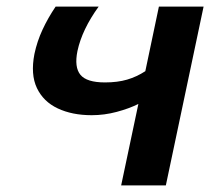

<svg xmlns="http://www.w3.org/2000/svg" viewBox="-20 -560 639 580"><path d="M346 0 398 -246Q370 -232 332.5 -222Q295 -212 257 -212Q198 -212 154.5 -232.5Q111 -253 91.5 -294Q72 -335 84 -397Q92 -435 108.5 -470.5Q125 -506 148 -540H278Q228 -471 214 -406Q204 -357 223 -334Q242 -311 297 -311Q335 -311 364 -319.5Q393 -328 419 -345L460 -540H595L481 0Z"/></svg>

Font: Kanit Medium
Style: Italic
Weight: 500
Italic angle: -12°
Designer: Katatrad Team
Foundry: CadsonDemak
Version: Version 2.000; ttfautohint (v1.8.3)